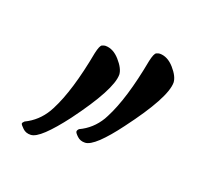

<svg xmlns="http://www.w3.org/2000/svg" viewBox="-51 -553 302 293"><g transform="rotate(20 100.0 -407.0)"><path d="M41.5 -365.7Q59.6 -400.4 71.8 -465.8Q74.7 -479 78.1 -480.5Q81.5 -481.9 83.5 -481.9Q96.2 -481.9 106.9 -469.7Q117.7 -457.5 118.2 -447.8Q118.2 -423.3 71.8 -360.8Q55.2 -338.9 42.7 -327.1Q30.3 -315.4 22.5 -315.2Q14.6 -314.9 9.5 -319.8Q4.4 -324.7 3.9 -326.7Q3.9 -328.6 6.8 -331.1Q26.9 -340.8 38.6 -360.4Q40 -363.3 41.5 -365.7ZM123.5 -382.8Q141.6 -417.5 153.8 -482.9Q156.7 -496.1 160.2 -497.6Q163.6 -499 165.5 -499Q178.2 -499 189 -486.8Q199.7 -474.6 200.2 -464.8Q200.2 -439.9 152.8 -377Q137.2 -356 124.8 -344.2Q112.3 -332.5 104.5 -332.3Q96.7 -332 91.6 -336.9Q86.4 -341.8 86.4 -344Q86.4 -346.2 88.9 -348.6Q108.9 -357.9 120.6 -377.4Q122.1 -380.4 123.5 -382.8Z"/></g></svg>

Font: Kristi
Style: Regular
Weight: 400
Italic angle: -15°
Version: Version 1.004